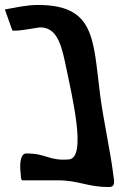

<svg xmlns="http://www.w3.org/2000/svg" viewBox="-47 -767 531 772"><path d="M-27.4 -729 2.4 -645C15.2 -638.4 106.6 -657 113.8 -657C177.4 -657 197.7 -597.5 215.3 -513C243.5 -377.1 303 -132 229.8 -126C148.5 -119.3 141.7 -150 58.7 -150C31.5 -150 32.5 -96.6 36.1 -69C36.6 -64.9 36.2 -42 42.5 -42H184.5C269.9 -42 303.3 -15 391 -15C418.8 -15 411.8 -39.7 408.8 -63C395.2 -169.8 368.9 -281.1 355 -390C327.1 -608.2 335.9 -747.3 105.3 -747C58.3 -746.9 17.3 -736.7 -27.4 -729Z"/></svg>

Font: Rocketfuel
Style: Regular
Weight: 400
Designer: Mew Too
Foundry: Cannot Into Space Fonts.
Version: Version 0.27